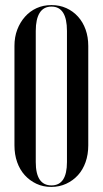

<svg xmlns="http://www.w3.org/2000/svg" viewBox="-20 -728 405 757"><path d="M37 -547Q37 -582 48 -611Q59 -640 78.5 -662Q98 -684 124.5 -696Q151 -708 183 -708Q215 -708 241.5 -696Q268 -684 287.5 -662.5Q307 -641 317.5 -611.5Q328 -582 328 -547V-155Q328 -119 317.5 -89Q307 -59 287.5 -37.5Q268 -16 241 -3.5Q214 9 182 9Q150 9 123.5 -3.5Q97 -16 77.5 -37.5Q58 -59 47.5 -89Q37 -119 37 -155ZM121 -89Q121 3 183 3Q244 3 244 -89V-606Q244 -702 183 -702Q152 -702 136.5 -677.5Q121 -653 121 -606Z"/></svg>

Font: Moniqa SemBd Narrow Display
Style: Regular
Weight: 600
Width: 4
Designer: Rajesh Rajput
Foundry: Rajesh Rajput
Version: Version 1.000